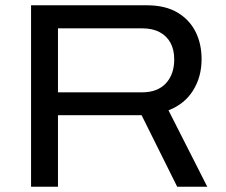

<svg xmlns="http://www.w3.org/2000/svg" viewBox="-20 -707 855 727"><path d="M97.6 0V-687H535.3Q605.3 -687 651 -660.1Q696.7 -633.3 720 -587.6Q743.3 -541.9 743.3 -483.1Q743.3 -415.9 711 -364.3Q678.6 -312.7 618 -289.3L764.8 0H650.9L516.2 -270.7H199.5V0ZM199.5 -357.4H518.1Q576.2 -357.4 608 -391.4Q639.7 -425.4 639.7 -482Q639.7 -518.5 625.7 -544.6Q611.7 -570.7 584.6 -585.2Q557.5 -599.7 518.1 -599.7H199.5Z"/></svg>

Font: Archivo SemiBold SemiExpanded
Style: Regular
Weight: 600
Width: 6
Version: Version 2.001